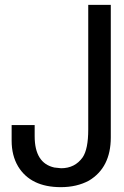

<svg xmlns="http://www.w3.org/2000/svg" viewBox="-20 -749 512 792"><path d="M344 -729H437V-182Q437 -58 347 -4Q297 23 231 23Q107 23 55 -62Q28 -107 28 -169V-233H123V-187Q123 -76 204 -58L232 -55Q289 -55 321 -100Q344 -134 344 -215Z"/></svg>

Font: Ekushey Lalsalu
Style: Regular
Weight: 400
Designer: Al Mamun Sumon
Foundry: Al Mamun Sumon
Version: Version 1.0